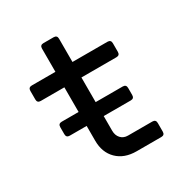

<svg xmlns="http://www.w3.org/2000/svg" viewBox="-163 -835 927 965"><g transform="rotate(-30 300.0 -352.5)"><path d="M103 -236Q83 -236 83 -256V-297Q83 -317 103 -317H201V-460H64Q44 -460 44 -480V-530Q44 -550 64 -550H201V-685Q201 -705 221 -705H280Q300 -705 300 -685V-550H503Q523 -550 523 -530V-480Q523 -460 503 -460H300V-317H457Q477 -317 477 -297V-256Q477 -236 457 -236H300V-151Q300 -124 315.5 -107Q331 -90 357 -90H498Q518 -90 518 -70V-20Q518 0 498 0H355Q284 0 242.5 -41Q201 -82 201 -150V-236Z"/></g></svg>

Font: Pitagon Sans Mono Medium
Style: Regular
Weight: 500
Monospace: yes
Designer: Travis Tran
Foundry: Pitagon
Version: Version 1.001; ttfautohint (v1.8.4.7-5d5b);gftools[0.9.26]